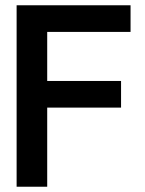

<svg xmlns="http://www.w3.org/2000/svg" viewBox="-20 -708 551 728"><path d="M43 0H159V-300H439V-401H159V-587H475V-688H43Z"/></svg>

Font: Crazy Punk
Style: Regular
Weight: 400
Version: Version 1